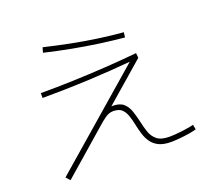

<svg xmlns="http://www.w3.org/2000/svg" viewBox="-133 -947 1267 1152"><g transform="rotate(-20 500.0 -371.5)"><path d="M130 32 107 6 733 -537 735 -517Q586 -503 438.5 -496Q291 -489 141 -489V-520Q245 -520 347.5 -523.5Q450 -527 553 -533.5Q656 -540 760 -550L763 -519L481 -274L470 -285Q480 -294 491.5 -297.5Q503 -301 518 -301Q565 -301 588.5 -280Q612 -259 623 -226Q634 -193 642 -158Q650 -120 661.5 -86Q673 -52 699 -31Q725 -10 777 -10Q796 -10 825.5 -12.5Q855 -15 885 -19.5Q915 -24 934 -29L940 2Q920 8 888.5 13Q857 18 826.5 20.5Q796 23 776 23Q728 23 698 8Q668 -7 651 -32Q634 -57 625 -87Q616 -117 610 -146Q603 -180 593.5 -208Q584 -236 566 -253Q548 -270 511 -270Q497 -270 484.5 -265.5Q472 -261 456.5 -250Q441 -239 418 -219ZM730 -661Q655 -668 572.5 -679.5Q490 -691 405.5 -707Q321 -723 236 -743L245 -775Q329 -755 412.5 -738.5Q496 -722 578 -710.5Q660 -699 734 -693Z"/></g></svg>

Font: M PLUS 2 ExtraLight
Style: Regular
Weight: 250
Designer: Coji Morishita
Foundry: UNDERFOREST DESIGN
Version: Version 1.001